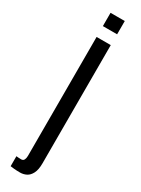

<svg xmlns="http://www.w3.org/2000/svg" viewBox="-258 -904 761 1033"><g transform="rotate(30 122.5 -388.0)"><path d="M92.3 105.5Q72.3 105.5 55.9 104Q39.6 102.5 31.7 101.1V39.1Q37.6 39.6 45.2 40.3Q52.7 41 61.5 41Q74.7 41 79.6 30.8Q84.5 20.5 84.5 6.8V-732.4H172.4V2Q172.4 42 160.6 64.7Q148.9 87.4 130.9 96.4Q112.8 105.5 92.3 105.5ZM84.5 -799.8V-882.3H172.9V-799.8Z"/></g></svg>

Font: AntonioLight
Style: Regular
Weight: 300
Designer: Vernon Adams
Foundry: Vernon Adams
Version: Version 1.002